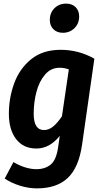

<svg xmlns="http://www.w3.org/2000/svg" viewBox="-20 -820 564 1060"><path d="M501 -496 433 -21Q415 105 354 162.5Q293 220 184 220Q138 220 91 205.5Q44 191 6 166L54 75Q122 114 181 114Q229 114 260 88.5Q291 63 301 -8L310 -70Q254 0 181 0Q109 0 69 -52Q29 -104 29 -192Q29 -280 58.5 -360.5Q88 -441 152 -493Q216 -545 315 -545Q414 -545 501 -496ZM166 -192Q166 -102 223 -102Q250 -102 274 -122Q298 -142 322 -178L360 -437Q334 -446 309 -446Q261 -446 228.5 -408Q196 -370 181 -312Q166 -254 166 -192ZM255 -710Q255 -749 280.5 -774.5Q306 -800 345 -800Q378 -800 397.5 -780.5Q417 -761 417 -729Q417 -690 391 -664.5Q365 -639 327 -639Q294 -639 274.5 -659Q255 -679 255 -710Z"/></svg>

Font: Fira Sans Condensed SemiBold
Style: Italic
Weight: 600
Width: 3
Italic angle: -8°
Designer: bBox Type GmbH & Carrois Corporate GbR & Edenspiekermann AG
Foundry: bBox Type GmbH & Carrois Corporate GbR & Edenspiekermann AG
Version: Version 4.301